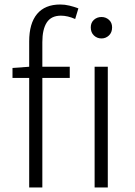

<svg xmlns="http://www.w3.org/2000/svg" viewBox="-20 -828 595 848"><path d="M108.9 0V-483.9H35.2V-527.8L108.9 -533.2V-645Q108.9 -724.6 143.8 -766.4Q178.7 -808.1 246.1 -808.1Q266.1 -808.1 286.6 -803.2Q307.1 -798.3 326.2 -791L312 -744.1Q278.8 -758.8 249 -758.8Q206.1 -758.8 186.5 -728.5Q167 -698.2 167 -642.1V-533.2H288.1V-483.9H167V0ZM397.9 0V-533.2H456.1V0ZM428.2 -658.2Q408.7 -658.2 394.8 -671.4Q380.9 -684.6 380.9 -707Q380.9 -728 394.8 -740.5Q408.7 -752.9 428.2 -752.9Q447.3 -752.9 461.2 -740.5Q475.1 -728 475.1 -707Q475.1 -684.6 461.2 -671.4Q447.3 -658.2 428.2 -658.2Z"/></svg>

Font: Source Han Sans CN Light
Style: Regular
Weight: 300
Designer: Ryoko NISHIZUKA  (kana, bopomofo & ideographs); Paul D. Hunt (Latin, Greek & Cyrillic); Sandoll Communications , Soo-you
Foundry: Adobe
Version: Version 2.000;hotconv 1.0.107;makeotfexe 2.5.65593